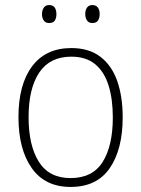

<svg xmlns="http://www.w3.org/2000/svg" viewBox="-20 -729 559 759"><path d="M465 -265Q465 -139 414 -64.5Q363 10 259 10Q158 10 105.5 -64.5Q53 -139 53 -266Q53 -395 107 -467Q161 -539 262 -539Q332 -539 377 -504.5Q422 -470 443.5 -408.5Q465 -347 465 -265ZM93 -266Q93 -154 133.5 -89.5Q174 -25 259 -25Q346 -25 386 -89Q426 -153 426 -265Q426 -336 409.5 -390Q393 -444 357 -474.5Q321 -505 262 -505Q177 -505 135 -442Q93 -379 93 -266ZM146 -673Q146 -688 153 -698.5Q160 -709 174 -709Q190 -709 196.5 -699Q203 -689 203 -673Q203 -657 196.5 -647.5Q190 -638 174 -638Q160 -638 153 -648Q146 -658 146 -673ZM317 -674Q317 -689 324 -699Q331 -709 345 -709Q360 -709 367 -699Q374 -689 374 -674Q374 -658 367.5 -648Q361 -638 345 -638Q331 -638 324 -648Q317 -658 317 -674Z"/></svg>

Font: Noto Sans Sinhala SemiCondensed ExtraLight
Style: Regular
Weight: 200
Width: 4
Designer: Jelle Bosma - Monotype Design Team
Foundry: Monotype Imaging Inc.
Version: Version 2.006; ttfautohint (v1.8.4.7-5d5b)